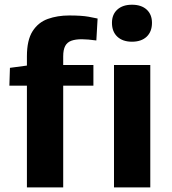

<svg xmlns="http://www.w3.org/2000/svg" viewBox="-20 -809 744 829"><path d="M96.2 0V-439H20.5L22.9 -516.1L96.2 -525.9V-565.9Q96.2 -635.7 120.6 -674.1Q145 -712.4 186.5 -727.3Q228 -742.2 278.8 -742.2Q332 -742.2 362.3 -736.8Q392.6 -731.4 401.4 -729L396 -634.3Q377.4 -636.7 361.6 -638.2Q345.7 -639.6 333 -639.6Q306.2 -639.6 288.1 -633.1Q270 -626.5 261.5 -610.4Q252.9 -594.2 252.9 -565.9V-528.3H383.3V-439H252.9V0ZM472.2 0V-528.3H628.9V0ZM549.8 -628.9Q509.8 -628.9 486.6 -650.6Q463.4 -672.4 463.4 -710.4Q463.4 -746.6 486.6 -767.6Q509.8 -788.6 549.8 -788.6Q590.3 -788.6 613.3 -767.6Q636.2 -746.6 636.2 -710.4Q636.2 -672.4 613.3 -650.6Q590.3 -628.9 549.8 -628.9Z"/></svg>

Font: Comme
Style: Bold
Weight: 700
Version: Version 1.000;gftools[0.9.27]